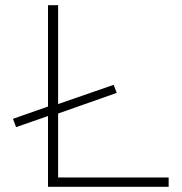

<svg xmlns="http://www.w3.org/2000/svg" viewBox="-20 -720 700 740"><path d="M180 -274 181 -311 418 -393 430 -362ZM42 -230 30 -262 181 -315 180 -278ZM165 0V-700H204V-36H630V0Z"/></svg>

Font: REM Thin
Style: Regular
Weight: 250
Designer: Octavio Pardo
Foundry: Ashler Design
Version: Version 1.005;gftools[0.9.28]